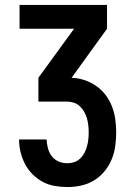

<svg xmlns="http://www.w3.org/2000/svg" viewBox="-20 -755 540 775"><path d="M252 0Q226 0 200.5 -4.5Q175 -9 152.5 -21Q130 -33 111.5 -51.5Q93 -70 81 -93Q69 -116 63 -141Q57 -166 57 -192H168Q169 -174 173.5 -156.5Q178 -139 189 -124.5Q200 -110 217 -103Q234 -96 252 -96Q266 -96 279.5 -100.5Q293 -105 303.5 -115Q314 -125 320.5 -137.5Q327 -150 331 -164Q335 -178 336.5 -192Q338 -206 338 -220Q338 -234 336.5 -248.5Q335 -263 331 -277Q327 -291 320 -303.5Q313 -316 302.5 -326Q292 -336 278 -340.5Q264 -345 250 -345H135V-441L279 -639H59V-735H412V-639L269 -441Q296 -440 321.5 -431.5Q347 -423 369 -407.5Q391 -392 407 -370.5Q423 -349 432.5 -324Q442 -299 445.5 -272.5Q449 -246 449 -220Q449 -192 445 -164Q441 -136 430 -110Q419 -84 401 -62.5Q383 -41 359 -26.5Q335 -12 307.5 -6Q280 0 252 0Z"/></svg>

Font: Zed Mono
Style: Bold
Weight: 700
Monospace: yes
Designer: Belleve Invis
Foundry: Belleve Invis
Version: Version 1.0.0; ttfautohint (v1.8.4)